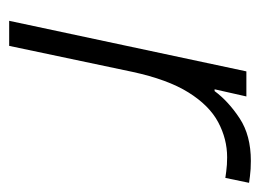

<svg xmlns="http://www.w3.org/2000/svg" viewBox="-96 -484 580 429"><g transform="rotate(90 194.5 -270.0)"><path d="M27 0 140 -530H196L180 -459H184Q207 -490 245 -515Q283 -540 340 -540Q359 -540 374 -538Q389 -536 389 -536L378 -483Q378 -483 363.5 -485Q349 -487 332 -487Q291 -487 253.5 -467Q216 -447 187 -400.5Q158 -354 141 -275L83 0Z"/></g></svg>

Font: Be Vietnam Pro ExtraLight
Style: Italic
Weight: 200
Italic angle: -12°
Designer: Lam Bao, Tony Le, Vietanh Nguyen
Foundry: Yellow Type Foundry
Version: Version 1.002; ttfautohint (v1.8.3)